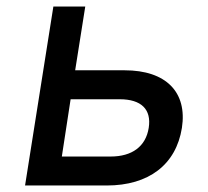

<svg xmlns="http://www.w3.org/2000/svg" viewBox="-20 -570 640 590"><path d="M57 0H308C437 0 521 -64 539 -177C556 -287 490 -354 363 -354H211L242 -550H144ZM170 -89 197 -265H348C414 -265 446 -234 437 -177C428 -120 386 -89 320 -89Z"/></svg>

Font: JetBrains Mono Medium
Style: Italic
Weight: 436
Italic angle: -9°
Monospace: yes
Designer: Philipp Nurullin, Konstantin Bulenkov
Foundry: JetBrains
Version: Version 2.305